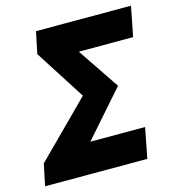

<svg xmlns="http://www.w3.org/2000/svg" viewBox="-105 -735 752 820"><g transform="rotate(-15 271.0 -325.0)"><path d="M-6 0H446L472 -134H230L406 -334L282 -518H522L548 -650H128L108 -554L250 -332L14 -96Z"/></g></svg>

Font: Source Sans Pro Black
Style: Italic
Weight: 900
Italic angle: -11°
Designer: Paul D. Hunt
Foundry: Adobe Systems Incorporated
Version: Version 3.006;hotconv 1.0.111;makeotfexe 2.5.65597